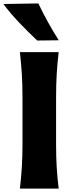

<svg xmlns="http://www.w3.org/2000/svg" viewBox="-48 -1107 442 1127"><path d="M68.8 0Q76.2 -64.5 80.1 -125Q84 -185.5 84 -260.7V-532.7Q84 -610.8 80.1 -672.6Q76.2 -734.4 68.8 -800.8H296.4Q288.6 -734.4 284.9 -672.6Q281.2 -610.8 281.2 -532.7V-260.7Q281.2 -185.5 284.9 -125Q288.6 -64.5 296.4 0ZM170.4 -869.1Q115.2 -920.9 64.5 -974.4Q13.7 -1027.8 -28.3 -1083.5L177.2 -1086.9Q203.1 -1032.2 232.9 -978.3Q262.7 -924.3 296.9 -870.6Z"/></svg>

Font: Pinar DS2-Bold
Style: Regular
Weight: 700
Designer: Amin Abedi
Version: Version 2.000